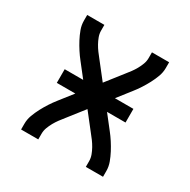

<svg xmlns="http://www.w3.org/2000/svg" viewBox="-124 -637 748 755"><g transform="rotate(30 250.0 -260.0)"><path d="M64 0V-26Q64 -46 71 -65Q78 -84 87.5 -102Q97 -120 108 -137Q119 -154 131 -169L178 -229H94V-291H178L131 -351Q119 -366 108 -383Q97 -400 87.5 -418Q78 -436 71 -455Q64 -474 64 -494V-520H142V-494Q142 -480 147 -466.5Q152 -453 159 -440.5Q166 -428 174.5 -416.5Q183 -405 192 -394L250 -320L308 -394Q317 -405 325.5 -416.5Q334 -428 341 -440.5Q348 -453 353 -466.5Q358 -480 358 -494V-520H436V-494Q436 -474 429 -455Q422 -436 412.5 -418Q403 -400 392 -383Q381 -366 369 -351L322 -291H406V-229H322L369 -169Q381 -154 392 -137Q403 -120 412.5 -102Q422 -84 429 -65Q436 -46 436 -26V0H358V-26Q358 -40 353 -53.5Q348 -67 341 -79.5Q334 -92 325.5 -103.5Q317 -115 308 -126L250 -200L192 -126Q183 -115 174.5 -103.5Q166 -92 159 -79.5Q152 -67 147 -53.5Q142 -40 142 -26V0Z"/></g></svg>

Font: Iosevka Term Curly
Style: Regular
Weight: 400
Designer: Belleve Invis
Foundry: Belleve Invis
Version: Version 32.3.0